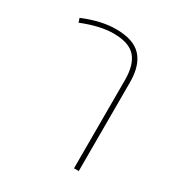

<svg xmlns="http://www.w3.org/2000/svg" viewBox="-139 -668 724 769"><g transform="rotate(30 223.0 -283.5)"><path d="M179 -567Q260 -567 296.5 -527.5Q333 -488 333 -410V0H311V-408Q311 -478 281 -512.5Q251 -547 179 -547Q117 -547 35 -514L29 -533Q111 -567 179 -567Z"/></g></svg>

Font: FiraGO Thin
Style: Regular
Weight: 100
Designer: bBox Type
Foundry: bBox Type GmbH
Version: Version 1.001;PS 001.001;hotconv 1.0.88;makeotf.lib2.5.64775